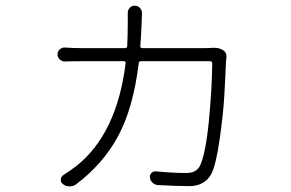

<svg xmlns="http://www.w3.org/2000/svg" viewBox="-20 -624 1040 686"><path d="M739.3 -453.1Q743.2 -453.1 747.1 -453.1Q761.7 -453.1 774.4 -446.3Q789.1 -438.5 789.1 -422.9L787.1 -398.4Q785.2 -344.7 781.2 -278.8Q777.3 -212.9 764.6 -125Q752 -37.1 735.4 -2.9Q710.9 41 656.2 41Q612.3 41 543 37.1Q532.2 36.1 524.4 28.3Q516.6 20.5 515.6 9.8Q514.6 0 521.5 -6.3Q528.3 -12.7 538.1 -11.7Q596.7 -5.9 646.5 -5.9Q680.7 -5.9 694.3 -31.2Q714.8 -75.2 726.1 -189.9Q737.3 -304.7 738.3 -397.5Q738.3 -405.3 730.5 -405.3H483.4Q475.6 -405.3 475.6 -397.5Q456.1 -238.3 402.3 -138.2Q348.6 -38.1 251 35.2Q241.2 42 228.5 42Q228.5 42 227.5 42Q214.8 42 204.1 33.2Q196.3 27.3 197.3 17.1Q198.2 6.8 207 1Q224.6 -9.8 252 -30.3Q397.5 -145.5 428.7 -397.5Q429.7 -405.3 422.9 -405.3H269.5Q229.5 -405.3 212.9 -404.3Q201.2 -404.3 193.4 -411.6Q185.5 -418.9 185.5 -429.7Q185.5 -440.4 193.8 -447.8Q202.1 -455.1 212.9 -454.1Q243.2 -452.1 268.6 -452.1H426.8Q433.6 -452.1 434.6 -459Q436.5 -501 436.5 -545.9Q436.5 -562.5 436.5 -576.2Q435.5 -586.9 442.9 -595.2Q450.2 -603.5 460.9 -603.5Q472.7 -603.5 480 -595.7Q487.3 -587.9 487.3 -576.2Q487.3 -574.2 486.8 -564.5Q486.3 -554.7 486.3 -548.8Q485.4 -513.7 481.4 -459Q481.4 -452.1 488.3 -452.1H712.9Q727.5 -452.1 739.3 -453.1Z"/></svg>

Font: Gen Jyuu Gothic Light
Style: Regular
Weight: 200
Designer: [Source Han Sans]
Ryoko NISHIZUKA  (kana & ideographs); Paul D. Hunt (Latin, Greek & Cyrillic); Wenlong ZHANG  (bopomofo
Version: Version 1.002.20150607